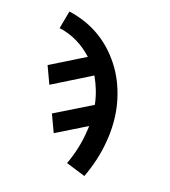

<svg xmlns="http://www.w3.org/2000/svg" viewBox="-111 -627 823 930"><g transform="rotate(15 300.0 -162.5)"><path d="M398 213 301 174Q320 134 333 92.5Q346 51 353 9Q353 8 353 7.5Q353 7 353 6Q355 -2 356 -10.5Q357 -19 358 -27L201 51L168 -39L358 -133Q354 -169 344 -203.5Q334 -238 319 -270L120 -170L87 -260L265 -349Q248 -367 229 -383Q210 -399 189 -411.5Q168 -424 144.5 -433.5Q121 -443 97 -448L122 -538Q166 -528 207.5 -509.5Q249 -491 284.5 -464.5Q320 -438 349 -405Q378 -372 400.5 -334Q423 -296 438 -253Q453 -210 460.5 -165.5Q468 -121 467.5 -73Q467 -25 459 21Q451 71 435.5 119Q420 167 398 213Z"/></g></svg>

Font: Iosevka Slab Semibold Extended
Style: Italic
Weight: 600
Width: 7
Italic angle: -9°
Monospace: yes
Designer: Belleve Invis
Foundry: Belleve Invis
Version: Version 11.1.0; ttfautohint (v1.8.3)